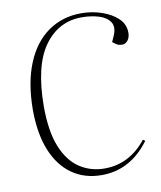

<svg xmlns="http://www.w3.org/2000/svg" viewBox="-85 -812 748 893"><g transform="rotate(-10 289.5 -365.0)"><path d="M490 -614Q507 -653 491.5 -677.5Q476 -702 439.5 -713.5Q403 -725 358 -725Q248 -725 181 -632Q114 -539 113 -348Q113 -229 143 -155.5Q173 -82 225 -48Q277 -14 342 -14Q460 -14 540 -115L550 -108Q460 14 324 14Q243 14 183.5 -28Q124 -70 92 -149.5Q60 -229 60 -342Q61 -469 98 -559Q135 -649 202.5 -696.5Q270 -744 359 -744Q409 -744 455 -728.5Q501 -713 530.5 -685Q560 -657 560 -617Q560 -595 549 -581Q538 -567 522 -567Q507 -567 496.5 -573.5Q486 -580 478 -587Z"/></g></svg>

Font: Literata 72pt ExtraLight
Style: Italic
Weight: 200
Italic angle: -2°
Designer: Latin by Veronika Burian and Jose Scaglione. Greek by Irene Vlachou. Cyrillic by Vera Evstafieva
Foundry: TypeTogether
Version: Version 3.002